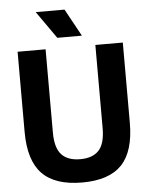

<svg xmlns="http://www.w3.org/2000/svg" viewBox="-62 -999 822 1059"><g transform="rotate(-5 349.0 -470.0)"><path d="M350.5 9.5Q200.5 9.5 129 -64.2Q57.5 -138 57.5 -296V-740H212.5V-279.5Q212.5 -194 247 -156.8Q281.5 -119.5 350.5 -119.5Q419.5 -119.5 453.8 -156.8Q488 -194 488 -279.5V-740H640V-296Q640 -138 569.8 -64.2Q499.5 9.5 350.5 9.5ZM282.5 -797.5 176 -949H335.5L418.5 -797.5Z"/></g></svg>

Font: Encode Sans SmCnd
Style: Bold
Weight: 700
Width: 4
Designer: Multiple Designers
Foundry: Impallari Type
Version: Version 3.002; ttfautohint (v1.8.3) -l 8 -r 50 -G 200 -x 14 